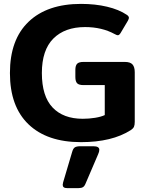

<svg xmlns="http://www.w3.org/2000/svg" viewBox="-20 -715 743 986"><path d="M31 -340Q31 -512 127 -603.5Q223 -695 396 -695Q469 -695 530 -680.5Q591 -666 631 -639Q642 -632 642 -623Q642 -619 637 -609L599 -545Q592 -534 585 -534Q580 -534 569 -540Q503 -576 417 -576Q313 -576 254 -517Q195 -458 195 -340Q195 -221 250 -163Q305 -105 405 -105Q437 -105 468 -110Q499 -115 518 -124V-278H409Q385 -278 376 -287.5Q367 -297 367 -320V-356Q367 -378 376 -387.5Q385 -397 409 -397H621Q649 -397 660.5 -384Q672 -371 672 -344V-90Q672 -73 668 -64Q664 -55 652 -47Q555 15 396 15Q222 15 126.5 -76.5Q31 -168 31 -340ZM302 234Q302 230 304 222L350 67Q355 48 364 42Q373 36 393 36H459Q490 36 490 54Q490 64 484 77L418 231Q414 241 406 246Q398 251 384 251H324Q302 251 302 234Z"/></svg>

Font: Mitr Medium
Style: Regular
Weight: 500
Designer: Thanarat Vachiruckul
Foundry: Cadson Demak
Version: Version 1.003